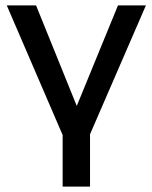

<svg xmlns="http://www.w3.org/2000/svg" viewBox="-20 -508 561 708"><path d="M211 180V-10L5 -488H113L277 -83H249L415 -488H518L312 -13V180Z"/></svg>

Font: Nunito Sans 12pt SemiBold
Style: Regular
Weight: 600
Designer: Vernon Adams
Foundry: Vernon Adams
Version: Version 3.101;gftools[0.9.27]